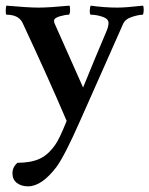

<svg xmlns="http://www.w3.org/2000/svg" viewBox="-21 -447 532 685"><path d="M116.2 -419.9Q154.3 -419.9 226.6 -426.8Q229.5 -422.9 229 -409.7Q228.5 -396.5 224.6 -394.5Q211.9 -394.5 191.9 -388.7Q171.9 -382.8 171.9 -373Q171.9 -367.2 173.8 -363.3L275.4 -134.8Q322.3 -250 357.4 -332Q366.2 -351.6 366.2 -365.2Q366.2 -379.9 344.7 -387.2Q323.2 -394.5 302.7 -394.5Q298.8 -396.5 299.3 -409.2Q299.8 -421.9 302.7 -426.8Q352.5 -419.9 397.5 -419.9Q427.7 -419.9 489.3 -426.8Q492.2 -421.9 491.7 -409.7Q491.2 -397.5 488.3 -394.5Q473.6 -394.5 449.7 -386.7Q425.8 -378.9 418 -361.3Q403.3 -327.1 348.6 -204.6Q293.9 -82 264.6 -15.6Q210.9 106.4 180.7 148.4Q127.9 217.8 79.1 217.8Q54.7 217.8 39.1 205.6Q23.4 193.4 23.4 170.9Q23.4 149.4 41 133.8Q88.9 133.8 120.1 119.6Q151.4 105.5 176.8 68.4Q191.4 47.9 216.8 -15.6Q152.3 -167 59.6 -365.2Q45.9 -394.5 2 -394.5Q-1 -397.5 -0.5 -410.6Q0 -423.8 2 -426.8Q80.1 -419.9 116.2 -419.9Z"/></svg>

Font: Crimson
Style: Semibold
Weight: 600
Version: Version 0.8